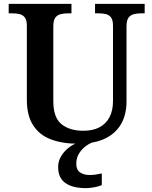

<svg xmlns="http://www.w3.org/2000/svg" viewBox="-20 -734 785 994"><path d="M383 10Q303 10 243.5 -12.5Q184 -35 151.5 -85.5Q119 -136 119 -217V-601Q119 -630 108.5 -643.5Q98 -657 81 -661Q64 -665 43 -665H25V-714H350V-665H331Q311 -665 293.5 -660.5Q276 -656 266 -642Q256 -628 256 -597V-210Q256 -125 298.5 -91Q341 -57 411 -57Q461 -57 495 -75Q529 -93 547 -127.5Q565 -162 565 -211V-601Q565 -630 555 -643.5Q545 -657 528 -661Q511 -665 490 -665H472V-714H729V-665H710Q690 -665 672.5 -660.5Q655 -656 645 -642Q635 -628 635 -597V-209Q635 -142 607.5 -93Q580 -44 524.5 -17Q469 10 383 10ZM425 240Q356 240 318.5 213.5Q281 187 281 130Q281 99 298 72Q315 45 341.5 26Q368 7 399 0H468Q447 6 425.5 21.5Q404 37 389.5 60Q375 83 375 115Q375 145 394.5 158.5Q414 172 444 172Q458 172 473.5 170Q489 168 507 164V224Q497 229 482 232.5Q467 236 451.5 238Q436 240 425 240Z"/></svg>

Font: Noto Serif Hebrew SemiBold
Style: Regular
Weight: 600
Version: Version 2.003